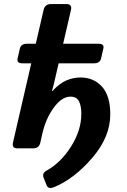

<svg xmlns="http://www.w3.org/2000/svg" viewBox="-20 -741 634 959"><path d="M91.8 -424.8Q62.5 -424.8 67.9 -449.2L79.1 -498Q85 -522.5 114.3 -522.5H158.7L197.8 -691.4Q204.6 -720.7 233.9 -720.7H312Q341.3 -720.7 334.5 -691.4L295.4 -522.5H472.7Q502 -522.5 496.1 -498L484.9 -449.2Q479 -424.8 450.2 -424.8H272.9L250 -325.7Q245.1 -304.7 239.3 -286.6H242.2Q276.9 -324.2 311.3 -339.1Q345.7 -354 381.8 -354Q448.2 -354 489.5 -308.1Q530.8 -262.2 530.8 -170.4Q531.2 -57.6 440.9 47.4Q350.6 152.3 251 193.4Q221.2 205.6 212.9 184.6L197.8 146.5Q189 124.5 212.4 111.3Q283.2 72.3 334.7 -8.8Q386.2 -89.8 386.2 -172.9Q386.2 -211.9 374.5 -235.1Q362.8 -258.3 332 -258.3Q288.6 -258.3 248.3 -202.9Q208 -147.5 191.4 -72.8L181.6 -29.3Q175.3 0 145.5 0H67.4Q38.1 0 44.9 -29.3L136.2 -424.8Z"/></svg>

Font: Istok
Style: Bold Italic
Weight: 700
Italic angle: -13°
Designer: Andrey V. Panov
Foundry: Andrey V. Panov
Version: Version 1.0.3